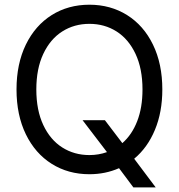

<svg xmlns="http://www.w3.org/2000/svg" viewBox="-20 -737 767 823"><path d="M429.7 -221.7 504.4 -123.5Q545.4 -159.2 568.1 -217.5Q590.8 -275.9 590.8 -353.5Q590.8 -442.4 561 -505.9Q531.2 -569.3 479.7 -602.1Q428.2 -634.8 363.3 -634.8Q298.3 -634.8 246.8 -602.1Q195.3 -569.3 165.5 -505.9Q135.7 -442.4 135.7 -353.5Q135.7 -264.6 165.5 -201.2Q195.3 -137.7 246.8 -105Q298.3 -72.3 363.3 -72.3Q402.8 -72.3 438.5 -85L334 -221.7ZM555.2 -56.6 647.5 66.4H551.8L490.2 -16.1Q431.6 9.8 363.3 9.8Q272.5 9.8 201.7 -34.7Q130.9 -79.1 90.8 -161.4Q50.8 -243.7 50.8 -353.5Q50.8 -463.4 90.8 -545.7Q130.9 -627.9 201.7 -672.4Q272.5 -716.8 363.3 -716.8Q453.6 -716.8 524.7 -672.4Q595.7 -627.9 635.7 -545.7Q675.8 -463.4 675.8 -353.5Q675.8 -256.3 644 -180.2Q612.3 -104 555.2 -56.6Z"/></svg>

Font: WEMIX Pretendard
Style: Regular
Weight: 400
Designer: Base glyphs from Inter by Rasmus Andersson; Hangeul glyphs from Noto Sans CJK(Source Han Sans) by Jang Soo-young and Kan
Foundry: Kil Hyung-jin
Version: Version 1.000